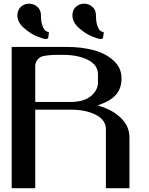

<svg xmlns="http://www.w3.org/2000/svg" viewBox="-20 -999 790 1019"><path d="M489.3 -917Q489.3 -882.8 497.1 -861.8Q504.9 -840.8 513.2 -835Q521.5 -829.1 530.3 -829.1Q530.3 -827.1 529.8 -820.8Q529.3 -814.5 528.8 -810.5Q528.3 -806.6 527.3 -801.8Q526.4 -796.9 523.4 -794.4Q520.5 -792 515.6 -792Q502 -792 468.3 -805.7Q434.6 -819.3 399.4 -850.1Q364.3 -880.9 364.3 -917Q364.3 -946.3 382.8 -962.9Q401.4 -979.5 426.8 -979.5Q451.2 -979.5 470.2 -962.9Q489.3 -946.3 489.3 -917ZM197.3 -917Q197.3 -882.8 205.6 -861.8Q213.9 -840.8 222.2 -835Q230.5 -829.1 239.3 -829.1Q239.3 -827.1 238.8 -820.8Q238.3 -814.5 237.8 -810.5Q237.3 -806.6 236.3 -801.8Q235.4 -796.9 232.4 -794.4Q229.5 -792 224.6 -792Q210.9 -792 176.8 -805.7Q142.6 -819.3 107.4 -850.1Q72.3 -880.9 72.3 -917Q72.3 -946.3 90.8 -962.9Q109.4 -979.5 134.8 -979.5Q159.2 -979.5 178.2 -962.9Q197.3 -946.3 197.3 -917ZM500 -561.5V-604.5Q500 -654.3 446.8 -681.2Q393.6 -708 312.5 -708Q279.3 -708 263.7 -707.5Q248 -707 225.6 -704.1Q203.1 -701.2 192.9 -694.8Q182.6 -688.5 174.8 -676.3Q167 -664.1 167 -645.5V-458H354.5Q425.8 -458 462.9 -489.3Q500 -520.5 500 -561.5ZM542 0V-312.5Q542 -362.3 488.8 -389.6Q435.5 -417 354.5 -417H167V0H42V-750H333Q412.1 -750 476.6 -732.9Q541 -715.8 583 -677.2Q625 -638.7 625 -583Q625 -532.2 597.2 -498Q569.3 -463.9 498 -439.5Q575.2 -418 621.1 -373.5Q667 -329.1 667 -270.5V0Z"/></svg>

Font: okolaks
Style: Bold
Weight: 600
Width: 8
Version: Version 000.6.0